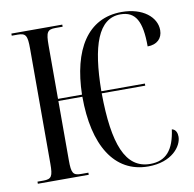

<svg xmlns="http://www.w3.org/2000/svg" viewBox="-81 -806 909 899"><g transform="rotate(-10 373.5 -357.0)"><path d="M553 10C666 10 716 -58 716 -103C716 -118 711 -138 691 -142C678 -46 639 0 564 0C446 0 399 -123 397 -365H604V-375H397C399 -591 442 -714 547 -714C619 -714 647 -664 647 -544C692 -544 718 -570 718 -609C718 -671 655 -724 555 -724C391 -724 310 -586 305 -375H191V-629C191 -692 198 -704 237 -704H271V-714H29V-704H57C96 -704 103 -692 103 -629V-83C103 -22 96 -10 57 -10H29V0H271V-10H237C198 -10 191 -22 191 -83V-365H305C305 -135 391 10 553 10Z"/></g></svg>

Font: Noto Serif Display ExtraCondensed
Style: Regular
Weight: 400
Width: 2
Designer: Monotype Design Team
Foundry: Monotype Imaging Inc.
Version: Version 2.009